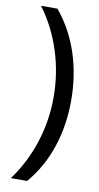

<svg xmlns="http://www.w3.org/2000/svg" viewBox="-97 -757 493 957"><g transform="rotate(10 150.0 -278.0)"><path d="M260 -274C260 -437 214 -593 113 -714H30C123 -589 171 -433 171 -275C171 -120 123 33 31 158H113C214 41 260 -113 260 -274Z"/></g></svg>

Font: Noto Sans Bhaiksuki
Style: Regular
Weight: 400
Designer: Monotype Design Team
Foundry: Monotype Imaging Inc.
Version: Version 2.002